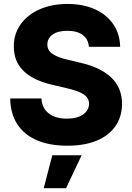

<svg xmlns="http://www.w3.org/2000/svg" viewBox="-20 -737 678 984"><path d="M325.2 -579.1Q275.9 -579.1 249.3 -559.6Q222.7 -540 222.7 -508.8Q222.7 -478.5 250 -460.2Q277.3 -441.9 328.1 -430.7L389.6 -416Q494.1 -392.6 549.6 -340.3Q605 -288.1 605.5 -205.1Q605 -138.7 571.5 -90.3Q538.1 -42 475.3 -16.1Q412.6 9.8 325.2 9.8Q236.3 9.8 171.1 -17.3Q106 -44.4 69.8 -98.6Q33.7 -152.8 32.2 -232.4H192.4Q195.3 -182.1 230.2 -155.5Q265.1 -128.9 323.2 -128.9Q375 -128.9 405.3 -149.9Q435.5 -170.9 436.5 -205.1Q436 -235.4 408.7 -253.4Q381.3 -271.5 321.3 -285.2L247.1 -302.7Q50.8 -348.1 50.8 -498Q50.3 -562.5 85.7 -612.3Q121.1 -662.1 183.8 -689.5Q246.6 -716.8 326.2 -716.8Q406.7 -716.8 467.3 -689.2Q527.8 -661.6 561.3 -611.8Q594.7 -562 595.7 -497.1H435.5Q432.6 -536.1 404.3 -557.6Q376 -579.1 325.2 -579.1ZM248 58.6H398.4L318.4 227.5H204.1Z"/></svg>

Font: Pretendard Std ExtraBold
Style: Regular
Weight: 800
Designer: Base glyphs from Inter by Rasmus Andersson; Hangeul glyphs from Noto Sans CJK(Source Han Sans) by Jang Soo-young and Kan
Foundry: Kil Hyung-jin
Version: Version 1.309